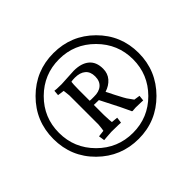

<svg xmlns="http://www.w3.org/2000/svg" viewBox="-168 -840 1180 1180"><g transform="rotate(-45 422.5 -250.0)"><path d="M423.5 -622Q578 -622 686.5 -514Q795 -406 795 -252Q795 -98 685.5 12Q576 122 422 122Q268 122 159 14.5Q50 -93 50 -248.5Q50 -404 159.5 -513Q269 -622 423.5 -622ZM423 71Q556 71 649.5 -23Q743 -117 743 -249Q743 -381 648.5 -476Q554 -571 421.5 -571Q289 -571 195 -477.5Q101 -384 101 -251Q101 -118 195.5 -23.5Q290 71 423 71ZM306 -86 309 -115V-369L304 -413L261 -419L264 -454L283 -452Q294 -451 321 -451H325L435 -457Q500 -457 536 -427Q572 -397 572 -338Q572 -297 547.5 -268.5Q523 -240 482 -227Q511 -168 534 -126L545 -107L573 -68L612 -62L608 -26Q593 -26 586 -27L544 -28L516 -26L512 -28L498 -58Q485 -87 479 -98L417 -220Q385 -220 374 -221V-133Q374 -113 376 -89L378 -68L420 -64L415 -26Q401 -26 393 -27L333 -28Q328 -28 289 -25L266 -23L260 -62L303 -67ZM387 -256H410Q454 -255 479 -276.5Q504 -298 504 -339Q504 -380 479 -401Q454 -422 410 -422Q388 -422 377 -419V-418L375 -395Q374 -382 374 -351V-257Q379 -256 387 -256Z"/></g></svg>

Font: Andada
Style: Regular
Weight: 400
Designer: Carolina Giovagnoli
Foundry: Carolina Giovagnoli
Version: Version 1.002